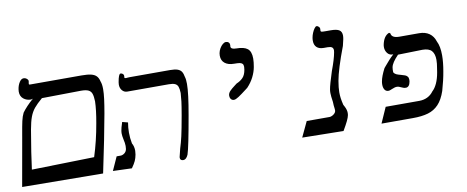

<svg xmlns="http://www.w3.org/2000/svg" viewBox="-90 -1005 3154 1296"><g transform="rotate(-10 1487.0 -357.5)"><path d="M528.5 5 -25.5 0 33 -330 36 -347.5Q46 -406.5 53 -438Q60 -469.5 71.5 -492.5Q84 -510 105 -532.5Q126 -555 149.5 -574.5L136 -571Q106.5 -571 85 -588.2Q63.5 -605.5 63.5 -637.5Q63.5 -645 65 -654Q69.5 -681.5 82.2 -701.2Q95 -721 110.5 -721Q124 -721 133.8 -712.2Q143.5 -703.5 142 -695L140 -683Q139.5 -680.5 139.5 -677.5Q139.5 -673.5 142 -672.8Q144.5 -672 149.8 -672Q155 -672 158.5 -672H500.5Q541 -672 564.8 -666.2Q588.5 -660.5 601.2 -647.2Q614 -634 619.5 -609.5Q627.5 -590 627.5 -555.5Q627.5 -527.5 622.5 -488.2Q617.5 -449 607.5 -392Q579.5 -235.5 528.5 5ZM559.5 -484Q558.5 -518.5 552 -536.8Q545.5 -555 528.5 -563Q511.5 -571 478 -571L210 -567.5Q173 -536 153.2 -511.8Q133.5 -487.5 121.8 -456Q110 -424.5 100.5 -371Q72.5 -208.5 59.5 -104L488 -114Q521.5 -218 542 -337Q558 -425.5 559.5 -484Z M748 -236Q748 -199 755.5 -160.5Q768.5 -139 768.5 -108.5Q768.5 -99 766 -83Q761.5 -58.5 753.2 -40.5Q745 -22.5 726 4.5L596.5 0L638.5 -93H665.5Q679 -93 692.2 -102.8Q705.5 -112.5 709 -131Q710.5 -141.5 710.5 -151.5Q710.5 -162 708.8 -173.2Q707 -184.5 704.5 -195Q698.5 -223 698.5 -238.5Q698.5 -250 700.5 -260Q703.5 -278.5 712.5 -305L715.5 -315L754 -305Q748 -271 748 -236ZM737 -567Q737 -575 738.5 -583Q748 -639 761 -639Q771.5 -639 778 -632Q784.5 -625 783 -616L782 -611Q781.5 -606 784.2 -604.2Q787 -602.5 793.5 -602.5Q797 -602.5 806 -603.5L816.5 -604H1095.5Q1127.5 -604 1145.8 -597.5Q1164 -591 1172.8 -577.5Q1181.5 -564 1185.5 -540.5Q1191 -524.5 1191 -492Q1191 -428 1165 -282Q1128 -70.5 1111.5 -21Q1098 10 1078 10Q1067.5 10 1061.8 5.2Q1056 0.5 1056 -9Q1056 -13 1056.5 -15Q1058.5 -27 1070 -70Q1082 -107.5 1092 -151.2Q1102 -195 1118.5 -288Q1130 -354 1133.2 -380.8Q1136.5 -407.5 1138.5 -439Q1137.5 -467.5 1132 -482.5Q1126.5 -497.5 1112.2 -504.2Q1098 -511 1070 -511H785Q764.5 -511 750.8 -526.8Q737 -542.5 737 -567Z M1574 -385.5Q1539 -358.5 1518 -344.8Q1497 -331 1485 -331Q1472.5 -331 1465 -340.2Q1457.5 -349.5 1457.5 -362.5Q1457.5 -367.5 1458 -370Q1460.5 -384 1472.8 -396.5Q1485 -409 1506.5 -425L1521.5 -436.5Q1548 -447.5 1565.5 -465.5Q1583 -483.5 1589 -519Q1591 -529 1591 -538.5Q1591 -553.5 1584.2 -560.2Q1577.5 -567 1564.8 -569Q1552 -571 1527.5 -571Q1488 -571 1465 -589.2Q1442 -607.5 1442 -641Q1442 -649 1443.5 -658Q1446.5 -674.5 1455.5 -690Q1464.5 -705.5 1476 -715.2Q1487.5 -725 1498 -725Q1510 -725 1517 -718.2Q1524 -711.5 1524 -700.5Q1524 -696 1523.5 -694L1523 -690Q1523 -670 1560.5 -670Q1612.5 -670 1636.8 -651Q1661 -632 1661 -583.5Q1661 -559 1655 -526Q1649 -492.5 1632 -458.8Q1615 -425 1587 -395.5Z M2176.5 4.5 1894 0 1943.5 -105H2100.5Q2108 -105 2118.5 -110Q2129 -115 2136.8 -123.8Q2144.5 -132.5 2144.5 -144Q2144.5 -146 2143.5 -157Q2140.5 -175.5 2140 -201Q2133.5 -243.5 2133.5 -263.5Q2133.5 -277.5 2135.5 -288Q2140.5 -319 2169 -407Q2198 -484 2206 -530Q2207.5 -537.5 2207.5 -543Q2207.5 -557.5 2198.5 -564.2Q2189.5 -571 2169 -571H2142Q2111 -571 2094.5 -586.5Q2078 -602 2078 -631Q2078 -642.5 2080 -653Q2082.5 -668 2089.5 -684.8Q2096.5 -701.5 2105 -712.8Q2113.5 -724 2119 -724Q2128 -724 2135.5 -716Q2143 -708 2141 -696Q2140.5 -693.5 2140.5 -690Q2140.5 -683 2146.5 -681.5Q2152.5 -680 2173 -680H2209Q2250.5 -680 2267.8 -668.5Q2285 -657 2285 -630.5Q2285 -621 2282.5 -607Q2278.5 -586 2272 -562Q2215 -411.5 2201.5 -335Q2193.5 -289 2193.5 -257.5Q2193.5 -237.5 2196.2 -217.2Q2199 -197 2205.5 -170Q2207.5 -166.5 2213.2 -155.5Q2219 -144.5 2222.2 -133.2Q2225.5 -122 2225.5 -110.5Q2225.5 -101.5 2224.5 -97Q2221.5 -81 2210 -57Q2198.5 -33 2176.5 4.5Z M2485 -107H2715Q2746 -107 2771.2 -119.2Q2796.5 -131.5 2813 -154.5Q2831.5 -171 2845.8 -201.8Q2860 -232.5 2867.5 -276L2873 -312L2876 -333Q2877.5 -347.5 2877.5 -359.5Q2877.5 -401 2858.8 -422Q2840 -443 2795 -443L2628 -439Q2605 -415 2592.5 -396.2Q2580 -377.5 2577 -361Q2574.5 -347.5 2575.5 -327Q2582 -316.5 2593.5 -311.2Q2605 -306 2625 -301Q2641.5 -296.5 2651.2 -292.8Q2661 -289 2667.5 -281Q2674 -273 2674 -259Q2674 -251.5 2673 -247Q2670 -228.5 2661.8 -219.2Q2653.5 -210 2642.5 -210Q2633.5 -210 2626.2 -212.2Q2619 -214.5 2608.5 -219.5Q2602.5 -222.5 2596.2 -224.8Q2590 -227 2584.5 -227Q2574.5 -227 2566.5 -224.5Q2558.5 -222 2546 -217Q2544.5 -216.5 2536.8 -213.2Q2529 -210 2522.5 -210Q2505.5 -210 2496.8 -223.5Q2488 -237 2488 -258.5Q2488 -270 2490 -280Q2496 -314.5 2522.5 -365.5L2532 -377Q2550.5 -399 2564.2 -414.2Q2578 -429.5 2597 -447Q2572.5 -445 2557.8 -463Q2543 -481 2543 -506.5Q2543 -511 2544 -519Q2555.5 -580 2594 -595L2602 -590Q2605.5 -557 2658 -557H2793Q2835 -557 2862.8 -537.5Q2890.5 -518 2902 -481Q2920.5 -445.5 2920.5 -383Q2920.5 -335 2909.5 -274Q2900 -216.5 2879.5 -146Q2860 -88.5 2830 -56.8Q2800 -25 2757.5 -12.5Q2715 0 2652 0H2437.5Z"/></g></svg>

Font: JuliaMono ExtraBoldItalic
Style: Regular
Weight: 800
Italic angle: -9°
Monospace: yes
Designer: cormullion
Foundry: corm
Version: Version 0.049; ttfautohint (v1.8.4)